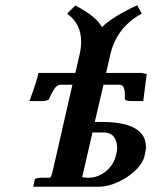

<svg xmlns="http://www.w3.org/2000/svg" viewBox="-20 -709 577 729"><path d="M420.9 -122.1Q424.8 -135.7 424.8 -147Q424.8 -171.9 412.6 -189Q400.4 -206.1 372.1 -206.1H331.1L292 -36.1Q305.7 -34.2 315.9 -34.2Q352.1 -34.2 382.3 -58.8Q412.6 -83.5 420.9 -122.1ZM516.1 -432.1 537.1 -428.2 523.9 -325.2H481Q476.6 -325.2 472.4 -325.4Q468.3 -325.7 463.4 -326.7Q458.5 -327.6 456.1 -329.8Q453.6 -332 454.1 -335V-341.8V-348.1Q454.1 -387.2 435.1 -387.2H373L339.8 -246.1H365.2Q534.2 -246.1 534.2 -149.9Q534.2 -139.6 528.8 -117.2Q522.5 -88.4 492.7 -60.5Q462.9 -32.7 425 -16.4Q387.2 0 356.9 0H106L111.8 -26.9Q113.8 -34.2 139.2 -34.2H169.9Q174.8 -36.6 180.2 -60.1L254.9 -387.2H210Q198.7 -387.2 190.2 -376.7Q181.6 -366.2 169.9 -341.8L167 -335H168Q163.6 -325.2 136.2 -325.2H91.8Q120.1 -401.4 126 -432.1H266.1L282.2 -502Q288.1 -527.3 288.1 -550.8Q288.1 -619.1 234.9 -657.2L266.1 -688Q345.7 -647 367.2 -606Q406.7 -645.5 501 -689L518.1 -657.2Q422.9 -605.5 398.9 -502L382.8 -432.1Z"/></svg>

Font: Linux Libertine G
Style: Semibold Italic
Weight: 600
Italic angle: -11.5°
Designer: Philipp H. Poll
Foundry: Philipp H. Poll
Version: Version 5.1.1